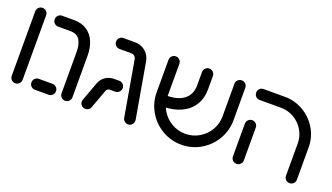

<svg xmlns="http://www.w3.org/2000/svg" viewBox="-54 -887 2182 1262"><g transform="rotate(20 1036.5 -256.0)"><path d="M38.9 -34.1V-485.2Q38.9 -501.1 50 -512.2Q61.1 -523.3 77 -523.3Q93 -523.3 104.1 -512.2Q115.2 -501.1 115.2 -485.2V-34.1Q115.2 -18.1 104.1 -7Q93 4.1 77 4.1Q61.1 4.1 50 -7Q38.9 -18.1 38.9 -34.1Z M385.9 -38.1V-328.1Q385.9 -377.8 367.2 -410Q348.5 -442.2 299.3 -442.2H215.2Q199.3 -442.2 188.1 -453.3Q177 -464.4 177 -480.4Q177 -496.3 188.1 -507.4Q199.3 -518.5 215.2 -518.5H299.3Q353.3 -518.5 390 -493.5Q426.7 -468.5 444.4 -425.6Q462.2 -382.6 462.2 -328.1V-38.1Q462.2 -22.2 451.1 -11.1Q440 0 424.1 0Q408.1 0 397 -11.1Q385.9 -22.2 385.9 -38.1ZM175.2 -38.1Q175.2 -54.1 186.3 -65.2Q197.4 -76.3 213.3 -76.3H308.9Q324.8 -76.3 335.9 -65.2Q347 -54.1 347 -38.1Q347 -22.2 335.9 -11.1Q324.8 0 308.9 0H213.3Q197.4 0 186.3 -11.1Q175.2 -22.2 175.2 -38.1Z M828.1 -26.7 761.1 -411.5Q758.5 -426.3 748.9 -434.3Q739.3 -442.2 724.1 -442.2H644.4Q628.5 -442.2 617.4 -453.3Q606.3 -464.4 606.3 -480.4Q606.3 -496.3 617.4 -507.4Q628.5 -518.5 644.4 -518.5H724.1Q752.6 -518.5 776.3 -506.9Q800 -495.2 815.7 -473.7Q831.5 -452.2 836.3 -424.4L903.3 -40Q903.7 -38.1 903.7 -34.1Q903.7 -18.9 893 -7Q882.2 4.8 865.9 4.8Q851.9 4.8 841.3 -4.3Q830.7 -13.3 828.1 -26.7ZM529.3 -33Q529.3 -40 531.9 -46.3L580 -177.8Q591.5 -208.9 618.1 -227Q644.8 -245.2 678.1 -245.2H714.1Q729.6 -245.2 740.9 -234.1Q752.2 -223 752.2 -207Q752.2 -191.1 740.9 -180Q729.6 -168.9 714.1 -168.9H678.1Q668.9 -168.9 661.7 -164.4Q654.4 -160 651.5 -151.5L603.3 -20Q599.3 -8.9 589.4 -2Q579.6 4.8 567.4 4.8Q551.1 4.8 540.2 -6.5Q529.3 -17.8 529.3 -33Z M971.1 -258.9V-485.2Q971.1 -501.1 982.2 -512.2Q993.3 -523.3 1009.3 -523.3Q1025.2 -523.3 1036.3 -512.2Q1047.4 -501.1 1047.4 -485.2V-258.9Q1047.4 -206.3 1073.3 -162Q1099.3 -117.8 1143.5 -91.9Q1187.8 -65.9 1240 -65.9Q1292.2 -65.9 1336.5 -91.9Q1380.7 -117.8 1406.5 -162Q1432.2 -206.3 1432.2 -258.9V-485.2Q1432.2 -501.1 1443.3 -512.2Q1454.4 -523.3 1470.4 -523.3Q1486.3 -523.3 1497.4 -512.2Q1508.5 -501.1 1508.5 -485.2V-258.9Q1508.5 -185.9 1472.4 -124.1Q1436.3 -62.2 1374.6 -25.9Q1313 10.4 1240 10.4Q1167 10.4 1105.2 -25.9Q1043.3 -62.2 1007.2 -124.1Q971.1 -185.9 971.1 -258.9ZM1205.6 -392.2V-485.2Q1205.6 -501.1 1216.7 -512.2Q1227.8 -523.3 1243.7 -523.3Q1259.6 -523.3 1270.7 -512.2Q1281.9 -501.1 1281.9 -485.2V-392.2Q1281.9 -328.9 1252.6 -281.9Q1223.3 -234.8 1168.5 -209.3Q1113.7 -183.7 1039.3 -183.7V-260Q1119.6 -260 1162.6 -294.4Q1205.6 -328.9 1205.6 -392.2Z M1586.3 -33.7V-262.6Q1586.3 -278.5 1597.4 -289.6Q1608.5 -300.7 1624.4 -300.7Q1640.4 -300.7 1651.5 -289.6Q1662.6 -278.5 1662.6 -262.6V-33.7Q1662.6 -17.8 1651.5 -6.7Q1640.4 4.4 1624.4 4.4Q1608.5 4.4 1597.4 -6.7Q1586.3 -17.8 1586.3 -33.7ZM1995.6 4.4Q1979.6 4.4 1968.5 -6.7Q1957.4 -17.8 1957.4 -33.7V-259.3Q1957.4 -308.9 1932.6 -350.9Q1907.8 -393 1865.4 -417.6Q1823 -442.2 1773 -442.2H1624.4Q1608.5 -442.2 1597.4 -453.3Q1586.3 -464.4 1586.3 -480.4Q1586.3 -496.3 1597.4 -507.4Q1608.5 -518.5 1624.4 -518.5H1773Q1843.3 -518.5 1903.3 -483.5Q1963.3 -448.5 1998.5 -388.9Q2033.7 -329.3 2033.7 -259.3V-33.7Q2033.7 -17.8 2022.6 -6.7Q2011.5 4.4 1995.6 4.4Z"/></g></svg>

Font: 26F Galaxy Hebrew
Style: Bold
Weight: 700
Designer: C₂₉H₂₅N₃O₅
Version: Version 1.000